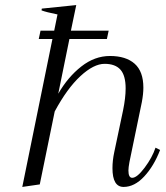

<svg xmlns="http://www.w3.org/2000/svg" viewBox="-20 -728 654 758"><path d="M612 -136Q588 -73 549.5 -31.5Q511 10 468 10Q424 10 424 -64Q424 -94 431 -127L466 -293Q476 -342 476 -379Q476 -430 455.5 -453Q435 -476 393 -476Q350 -476 297.5 -427.5Q245 -379 196 -288L137 0L68 10L187 -574H133L140 -607H194L207 -671Q162 -680 144 -687L145 -694L281 -708L260 -607H409L402 -574H254L210 -358Q248 -424 301 -465.5Q354 -507 414 -507Q477 -507 511.5 -476.5Q546 -446 546 -382Q546 -357 540 -325L491 -88Q487 -66 487 -55Q487 -26 502 -26Q521 -26 551 -66Q581 -106 594 -145Z"/></svg>

Font: Trirong Light
Style: Italic
Weight: 300
Italic angle: -12°
Designer: Katatrad Team
Foundry: CadsonDemak
Version: Version 1.001